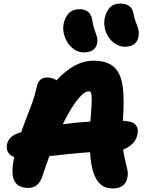

<svg xmlns="http://www.w3.org/2000/svg" viewBox="-20 -1054 820 1085"><path d="M617 11Q584 11 560 -3.5Q536 -18 519 -52Q502 -85 494.5 -138.5Q487 -192 486.5 -251.5Q486 -311 490 -362Q496 -425 497.5 -461Q499 -497 497.5 -513Q496 -529 492 -533.5Q488 -538 481 -538Q460 -538 430 -505Q400 -472 365 -409.5Q330 -347 293.5 -260Q257 -173 222 -65Q209 -25 189 -8.5Q169 8 140 8Q83 8 62 -30.5Q41 -69 59 -160Q72 -225 90 -279Q108 -333 127 -381Q146 -429 162 -473Q178 -517 187 -560Q193 -590 207.5 -603Q222 -616 247 -616Q269 -616 291 -605.5Q313 -595 327 -566L256 -543Q305 -617 371.5 -664Q438 -711 508 -711Q585 -711 624.5 -675Q664 -639 674 -561Q684 -483 673 -357Q667 -289 672 -240.5Q677 -192 685 -158Q693 -124 699 -98.5Q705 -73 700 -51Q694 -20 673.5 -4.5Q653 11 617 11ZM114 -160Q56 -160 34.5 -182Q13 -204 20 -240Q25 -263 43 -279.5Q61 -296 94 -305Q205 -334 344.5 -353Q484 -372 656 -372Q723 -372 743.5 -351.5Q764 -331 757 -296Q749 -253 708.5 -225.5Q668 -198 611 -198Q549 -198 490 -194Q431 -190 377 -184.5Q323 -179 275 -173.5Q227 -168 186.5 -164Q146 -160 114 -160ZM686 -790Q659 -790 635.5 -804Q612 -818 595.5 -841.5Q579 -865 572.5 -894Q566 -923 572 -952Q580 -989 601 -1011.5Q622 -1034 660 -1034Q689 -1034 709.5 -1020.5Q730 -1007 735 -974Q739 -952 745 -936Q751 -920 756 -906.5Q761 -893 763.5 -879Q766 -865 762 -845Q756 -816 736 -803Q716 -790 686 -790ZM453 -758Q426 -758 403 -772.5Q380 -787 364 -810.5Q348 -834 341 -863Q334 -892 340 -921Q348 -958 369.5 -980Q391 -1002 431 -1002Q460 -1002 478.5 -987Q497 -972 502 -936Q506 -912 511.5 -894.5Q517 -877 522 -863.5Q527 -850 529.5 -837.5Q532 -825 529 -810Q523 -782 503.5 -770Q484 -758 453 -758Z"/></svg>

Font: Shantell Sans ExtraBold
Style: Italic
Weight: 800
Italic angle: -11°
Designer: Stephen Nixon, Anya Danilova, Shantell Martin
Foundry: Arrow Type
Version: Version 1.011;[c5ecc13dd]